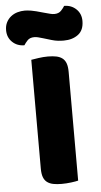

<svg xmlns="http://www.w3.org/2000/svg" viewBox="-102 -888 489 929"><g transform="rotate(-5 142.0 -423.5)"><path d="M145 -828Q163 -823 175 -820Q187 -817 195 -817Q217 -817 229 -830Q241 -843 246 -852Q281 -852 304.5 -829.5Q328 -807 328 -772Q328 -727 300 -706Q272 -685 230 -685Q216 -685 202 -686.5Q188 -688 171 -693L131 -705Q117 -709 107.5 -711.5Q98 -714 89 -714Q67 -714 55.5 -701.5Q44 -689 38 -679Q3 -679 -20.5 -701.5Q-44 -724 -44 -759Q-44 -781 -35.5 -797.5Q-27 -814 -13 -825Q1 -836 18.5 -841Q36 -846 54 -846Q67 -846 85.5 -843Q104 -840 145 -828ZM240 -4Q229 -1 205.5 2Q182 5 159 5Q136 5 118.5 1.5Q101 -2 89 -11Q77 -20 71 -36Q65 -52 65 -78V-606Q76 -608 100 -611.5Q124 -615 146 -615Q169 -615 186.5 -611.5Q204 -608 216 -599Q228 -590 234 -574Q240 -558 240 -532Z"/></g></svg>

Font: Baloo Bhai
Style: Regular
Weight: 400
Designer: Supriya Tembe, Noopur Datye and Ek Type
Foundry: Ek Type
Version: Version 1.443;PS 1.000;hotconv 16.6.51;makeotf.lib2.5.65220;